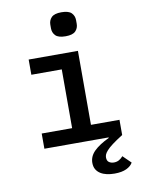

<svg xmlns="http://www.w3.org/2000/svg" viewBox="-102 -817 804 1094"><g transform="rotate(-10 300.0 -270.0)"><path d="M356 127Q356 89 386 59.5Q416 30 473 3L472 0H101V-88H277V-428H101V-516H386V-88H551V0Q513 24 490.5 41Q468 58 456.5 71Q445 84 441.5 93Q438 102 438 110Q438 130 450 138Q462 146 478 146Q495 146 508 138.5Q521 131 531 119L577 164Q566 184 539.5 196.5Q513 209 471 209Q447 209 426.5 204.5Q406 200 390 190Q374 180 365 164.5Q356 149 356 127ZM257 -669V-690Q257 -715 273.5 -732Q290 -749 331 -749Q373 -749 389.5 -732Q406 -715 406 -690V-669Q406 -644 389.5 -627Q373 -610 332 -610Q290 -610 273.5 -627Q257 -644 257 -669Z"/></g></svg>

Font: IBM Plaex Mono Medium
Style: Regular
Weight: 500
Designer: Mike Abbink, Paul van der Laan, Pieter van Rosmalen
Foundry: Bold Monday
Version: Version 2.003